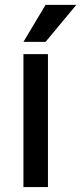

<svg xmlns="http://www.w3.org/2000/svg" viewBox="-20 -760 330 780"><path d="M75.2 -589.8H165C227.5 -664.7 269.2 -714.8 290 -740.2H165C120.1 -665.4 90.2 -615.2 75.2 -589.8ZM75.2 0H174.8V-540H137.7H75.2V-236.3Z"/></svg>

Font: Helmet
Style: Regular
Weight: 400
Designer: Carl Enlund
Version: 1.0